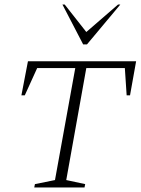

<svg xmlns="http://www.w3.org/2000/svg" viewBox="-20 -832 624 852"><path d="M132 0 135 -15 224 -33 314 -530H145L90 -409H75L104 -560H584L557 -409H542L534 -530H363L274 -33L358 -15L355 0ZM349 -635 257 -812H267L363 -690L504 -812H514L366 -635Z"/></svg>

Font: Spectral SC ExtraLight
Style: Italic
Weight: 275
Italic angle: -10°
Designer: Jean-Baptiste Levee
Foundry: Production Type
Version: Version 2.001